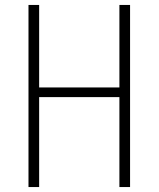

<svg xmlns="http://www.w3.org/2000/svg" viewBox="-20 -755 640 775"><path d="M95 0V-735H138V-402H462V-735H505V0H462V-363H138V0Z"/></svg>

Font: Zed Sans Extralight Extended
Style: Regular
Weight: 200
Width: 7
Designer: Belleve Invis
Foundry: Belleve Invis
Version: Version 1.0.0; ttfautohint (v1.8.4)